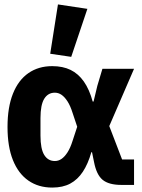

<svg xmlns="http://www.w3.org/2000/svg" viewBox="-20 -836 640 868"><path d="M586 0H529Q472 0 444 -23Q416 -46 405 -104L396 -148H393Q378 -95 354.5 -59.5Q331 -24 297.5 -6Q264 12 216 12Q154 12 108.5 -19.5Q63 -51 38.5 -112Q14 -173 14 -262Q14 -351 38.5 -412.5Q63 -474 108.5 -505.5Q154 -537 216 -537Q264 -537 299 -520Q334 -503 359 -467.5Q384 -432 399 -377H403L420 -448L443 -525H586L474 -266L532 -115H586ZM228 -108Q244 -108 258 -117.5Q272 -127 285 -147Q298 -167 308 -199L329 -263L308 -326Q298 -358 285 -378Q272 -398 258 -407.5Q244 -417 228 -417Q197 -417 180 -389.5Q163 -362 163 -302V-223Q163 -163 180 -135.5Q197 -108 228 -108ZM302 -579 207 -593 242 -816 375 -796Z"/></svg>

Font: Lilex
Style: Regular
Weight: 400
Monospace: yes
Designer: Mike Abbink, Paul van der Laan, Pieter van Rosmalen, Mikhael Khrustik
Foundry: Mikhael Khrustik
Version: Version 2.510